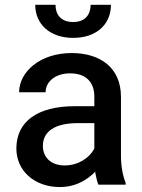

<svg xmlns="http://www.w3.org/2000/svg" viewBox="-20 -755 582 785"><path d="M370.1 -45.9C373.5 -28.3 377 -12.2 382.3 0H493.7V-7.8C481.9 -36.1 474.6 -76.2 474.6 -119.6V-358.9C474.6 -478.5 389.6 -538.1 272.9 -538.1C142.1 -538.1 58.1 -459.5 58.1 -377.9H166.5C166.5 -420.9 206.1 -455.1 266.6 -455.1C332.5 -455.1 365.7 -418 365.7 -359.9V-320.8H286.1C135.3 -320.8 46.9 -259.8 46.9 -147.5C46.9 -58.1 119.6 9.8 225.1 9.8C280.3 9.8 322.8 -11.7 354.5 -39.1C359.9 -43.5 364.7 -48.3 369.1 -53.2C369.6 -50.8 369.6 -48.3 370.1 -45.9ZM363.3 -143.6C345.2 -110.4 300.8 -78.6 244.6 -78.6C186.5 -78.6 155.3 -113.3 155.3 -158.7C155.3 -217.8 205.1 -251.5 296.9 -251.5H365.7V-147.9C365.2 -146.5 364.3 -145 363.3 -143.6ZM350.6 -735.4C350.6 -697.8 330.1 -665 279.3 -665C226.6 -665 207 -697.8 207 -735.4H124C124 -655.8 184.6 -600.1 279.3 -600.1C373.5 -600.1 433.6 -654.8 433.6 -735.4Z"/></svg>

Font: Bert Sans Medium
Style: Regular
Weight: 500
Designer: Christian Robertson (Google), Cristiano Sobral
Foundry: Google, Cristiano Sobral
Version: Version 3.101